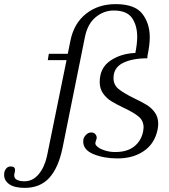

<svg xmlns="http://www.w3.org/2000/svg" viewBox="-151 -759 821 932"><path d="M500 -282Q538 -264 561.5 -249.5Q585 -235 601 -212.5Q617 -190 617 -158Q617 -145 614 -130Q600 -62 547.5 -26Q495 10 420 10Q354 10 303.5 -10.5Q253 -31 253 -72Q253 -80 254 -84Q257 -95 267.5 -105.5Q278 -116 292 -116Q305 -116 312.5 -107Q320 -98 318 -86Q317 -82 315 -77Q313 -72 312 -66Q310 -56 323.5 -45.5Q337 -35 360 -28Q383 -21 408 -21Q467 -21 501 -48.5Q535 -76 544 -122Q546 -134 546 -140Q546 -173 522 -193Q498 -213 449 -236Q411 -254 388 -268.5Q365 -283 349 -306Q333 -329 333 -361Q333 -429 384 -464Q435 -499 506 -502Q515 -547 515 -580Q515 -635 490 -671.5Q465 -708 401 -708Q353 -708 314 -676Q275 -644 262 -583L153 -43Q133 55 88.5 104Q44 153 -31 153Q-80 153 -105.5 135.5Q-131 118 -131 90Q-131 82 -130 78Q-128 67 -120 58Q-112 49 -99 49Q-78 49 -78 66Q-78 72 -79 76Q-79 78 -80.5 82Q-82 86 -82 92Q-82 108 -67.5 114.5Q-53 121 -33 121Q8 121 36.5 87Q65 53 77 -1L172 -467H81L86 -498H178L191 -562Q208 -646 267 -692.5Q326 -739 410 -739Q503 -739 539.5 -692.5Q576 -646 576 -578Q576 -541 565 -489L564 -476Q490 -476 445 -453Q400 -430 400 -380Q400 -347 424.5 -327Q449 -307 500 -282Z"/></svg>

Font: Trirong Light
Style: Italic
Weight: 300
Italic angle: -12°
Designer: Katatrad Team
Foundry: CadsonDemak
Version: Version 1.001